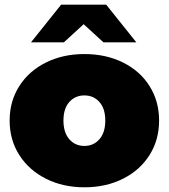

<svg xmlns="http://www.w3.org/2000/svg" viewBox="-20 -787 718 817"><path d="M175.5 -26.5C223.8 -2.2 278.3 10 339 10C400.3 10 455.2 -2.2 503.5 -26.5C551.8 -50.8 589.5 -84.5 616.5 -127.5C643.5 -170.5 657 -219.3 657 -274C657 -328.7 643.5 -377.5 616.5 -420.5C589.5 -463.5 551.8 -497 503.5 -521C455.2 -545 400.3 -557 339 -557C278.3 -557 223.8 -545 175.5 -521C127.2 -497 89.3 -463.5 62 -420.5C34.7 -377.5 21 -328.7 21 -274C21 -219.3 34.7 -170.5 62 -127.5C89.3 -84.5 127.2 -50.8 175.5 -26.5ZM403 -194.5C386.3 -175.5 365 -166 339 -166C313 -166 291.7 -175.5 275 -194.5C258.3 -213.5 250 -240 250 -274C250 -308 258.3 -334.3 275 -353C291.7 -371.7 313 -381 339 -381C365 -381 386.3 -371.7 403 -353C419.7 -334.3 428 -308 428 -274C428 -240 419.7 -213.5 403 -194.5ZM420 -607H560L432 -767H240L112 -607H252L336 -684Z"/></svg>

Font: Montserrat Custom Black
Style: Regular
Weight: 900
Designer: Julieta Ulanovsky
Foundry: Julieta Ulanovsky
Version: Version 7.200